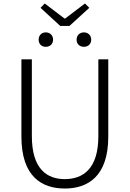

<svg xmlns="http://www.w3.org/2000/svg" viewBox="-20 -1070 745 1103"><path d="M352 13C483 13 602 -55 602 -285V-729H545V-288C545 -98 455 -41 352 -41C251 -41 163 -98 163 -288V-729H103V-285C103 -55 221 13 352 13ZM326 -921H379L493 -1025L468 -1050L355 -964H350L237 -1050L213 -1025ZM243 -801C267 -801 285 -817 285 -842C285 -867 267 -884 243 -884C219 -884 202 -867 202 -842C202 -817 219 -801 243 -801ZM462 -801C486 -801 504 -817 504 -842C504 -867 486 -884 462 -884C438 -884 420 -867 420 -842C420 -817 438 -801 462 -801Z"/></svg>

Font: Source Han Sans SC Light
Style: Regular
Weight: 300
Designer: Ryoko NISHIZUKA (kana & ideographs); Paul D. Hunt (Latin, Greek & Cyrillic); Wenlong ZHANG (bopomofo); Sandoll Communica
Foundry: Adobe Systems Incorporated
Version: Version 1.004;PS 1.004;hotconv 1.0.82;makeotf.lib2.5.63406